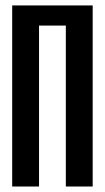

<svg xmlns="http://www.w3.org/2000/svg" viewBox="-20 -679 382 699"><path d="M122.1 -585.9V0H24.4V-659.2H317.4V0H219.7V-585.9Z"/></svg>

Font: Alegre Sans
Style: Regular
Weight: 400
Width: 3
Designer: GrandChaos9000
Version: Version 1.2.6 - August 1, 2014